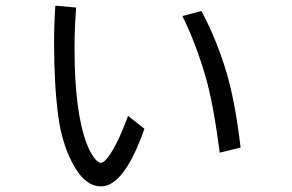

<svg xmlns="http://www.w3.org/2000/svg" viewBox="-20 -627 1040 683"><path d="M493.7 -168.9Q421.9 36.1 338.9 36.1Q287.1 36.1 247.1 -30.3Q202.1 -105.5 187.5 -211.9Q172.4 -323.7 172.4 -474.6Q172.4 -539.6 176.8 -606.9L251 -600.1Q245.1 -526.4 245.1 -457Q245.1 -227.5 289.1 -114.7Q301.3 -82 319.3 -60.5Q329.6 -47.9 338.4 -47.9Q352.1 -47.9 373.5 -81.1Q404.3 -128.4 435.5 -214.8ZM761.7 -84Q738.8 -258.3 712.4 -350.1Q677.2 -472.2 628.9 -569.8L696.8 -587.9Q754.9 -477.1 788.6 -359.4Q817.4 -257.8 835.9 -102.1Z"/></svg>

Font: BIZ UDGothic
Style: Regular
Weight: 400
Monospace: yes
Designer: TypeBank Co., Ltd.
Foundry: Morisawa Inc.
Version: Version 1.05